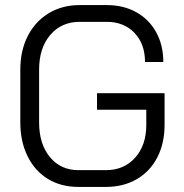

<svg xmlns="http://www.w3.org/2000/svg" viewBox="-20 -728 724 756"><path d="M60 -246V-454Q60 -529 89.5 -586.5Q119 -644 172 -676Q225 -708 294 -708H400Q466 -708 516.5 -680Q567 -652 595 -601Q623 -550 623 -484H551Q551 -555 509.5 -598.5Q468 -642 400 -642H294Q222 -642 178 -590.5Q134 -539 134 -454V-246Q134 -161 176.5 -109.5Q219 -58 289 -58H397Q468 -58 512 -107Q556 -156 556 -236V-296H362V-361H628V-236Q628 -164 599.5 -108.5Q571 -53 518.5 -22.5Q466 8 397 8H289Q220 8 168.5 -23.5Q117 -55 88.5 -113Q60 -171 60 -246Z"/></svg>

Font: Bai Jamjuree
Style: Regular
Weight: 400
Designer: Katatrad Aksorn Co.,Ltd.
Foundry: Cadson Demak Co.,Ltd.
Version: Version 1.000; ttfautohint (v1.6)